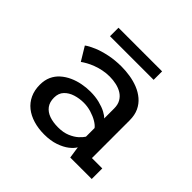

<svg xmlns="http://www.w3.org/2000/svg" viewBox="-164 -803 977 977"><g transform="rotate(45 325.0 -314.0)"><path d="M276 11Q233.5 11 197.8 0.2Q162 -10.5 136 -31.2Q110 -52 95.8 -82.5Q81.5 -113 81.5 -152.5Q81.5 -186 93.2 -211.8Q105 -237.5 126 -256Q147 -274.5 173.5 -286.5Q200 -298.5 229.5 -304.2Q259 -310 288.5 -310Q324.5 -310 354.2 -302.5Q384 -295 404.8 -284Q425.5 -273 434.5 -262.5V-334.5Q434.5 -362 423.5 -381Q412.5 -400 394 -411.5Q375.5 -423 352.2 -428.2Q329 -433.5 303.5 -433.5Q278 -433.5 254.5 -428.5Q231 -423.5 210.5 -415.8Q190 -408 174 -399Q158 -390 147 -382L102.5 -455.5Q120.5 -469 151.5 -482Q182.5 -495 223.2 -503.5Q264 -512 310.5 -512Q341 -512 372.5 -507Q404 -502 432.8 -490.5Q461.5 -479 484.2 -459.8Q507 -440.5 520 -412.8Q533 -385 533 -347V-76H607.5V0H453L443.5 -64Q434.5 -47.5 412.5 -30.2Q390.5 -13 356 -1Q321.5 11 276 11ZM300.5 -64.5Q338 -64.5 365.2 -76Q392.5 -87.5 409.8 -103.2Q427 -119 434.5 -131.5V-193.5Q425.5 -206 405.2 -218Q385 -230 358.5 -238Q332 -246 305 -246Q273.5 -246 244.8 -237Q216 -228 197.5 -208.5Q179 -189 179 -157Q179 -125 194.2 -104.5Q209.5 -84 236.8 -74.2Q264 -64.5 300.5 -64.5ZM159.5 -579.5V-640.5H473.5V-579.5Z"/></g></svg>

Font: Trispace Thin
Style: Regular
Weight: 400
Version: Version 1.210